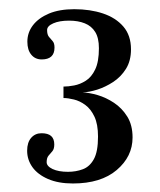

<svg xmlns="http://www.w3.org/2000/svg" viewBox="-20 -754 356 428"><path d="M142.5 -345Q110 -345 87 -355Q64 -365 52.2 -381.5Q40.5 -398 40.5 -418Q40.5 -436.5 49.5 -446.8Q58.5 -457 72.5 -457Q87 -457 94 -450.8Q101 -444.5 101 -432Q101 -422 96.8 -417Q92.5 -412 88.2 -407Q84 -402 84 -392.5Q84 -383.5 97.2 -377.2Q110.5 -371 131.5 -371Q149.5 -371 164.8 -376.8Q180 -382.5 189.2 -399.2Q198.5 -416 198.5 -449.5Q198.5 -477 190.5 -494Q182.5 -511 170.2 -520Q158 -529 144.8 -532.2Q131.5 -535.5 121.5 -535.5V-561Q132 -561 145.2 -563.5Q158.5 -566 171.2 -574Q184 -582 192.2 -599.2Q200.5 -616.5 200.5 -646.5Q200.5 -669.5 192.2 -682.8Q184 -696 169 -702Q154 -708 134 -708Q112.5 -708 98.8 -702Q85 -696 85 -687Q85 -677 89 -672Q93 -667 97.2 -662.5Q101.5 -658 101.5 -648Q101.5 -634.5 94.2 -628Q87 -621.5 73 -621.5Q58.5 -621.5 49.8 -632Q41 -642.5 41 -661Q41 -681.5 53.5 -697.8Q66 -714 89.2 -723.8Q112.5 -733.5 145.5 -733.5Q181 -733.5 209.5 -724Q238 -714.5 255 -694.8Q272 -675 272 -644Q272 -618.5 260.8 -600.5Q249.5 -582.5 232.2 -571.2Q215 -560 196.8 -554.2Q178.5 -548.5 164 -548Q179 -547.5 197.8 -542Q216.5 -536.5 234.2 -524.8Q252 -513 263.8 -494Q275.5 -475 275.5 -447.5Q275.5 -405 240.2 -375Q205 -345 142.5 -345Z"/></svg>

Font: Imbue Thin
Style: Regular
Weight: 400
Version: Version 1.102